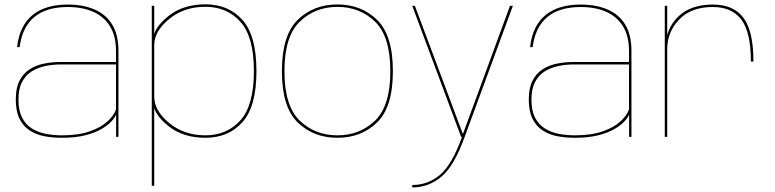

<svg xmlns="http://www.w3.org/2000/svg" viewBox="-20 -616 3486 864"><path d="M258 4Q319 4 362.8 -7Q406.5 -18 435.8 -35Q465 -52 481.5 -69.8Q498 -87.5 502.5 -101.5V0H513V-387.5Q513 -459.5 485 -505.2Q457 -551 405.8 -573.2Q354.5 -595.5 284 -595.5Q236 -595.5 196.8 -584.2Q157.5 -573 128.2 -549.8Q99 -526.5 80.8 -490.5Q62.5 -454.5 57 -404H68.5Q76.5 -466 104.2 -506Q132 -546 177.5 -565.2Q223 -584.5 284 -584.5Q350.5 -584.5 399.2 -563Q448 -541.5 475 -497.5Q502 -453.5 502 -386.5V-337H252.5Q213 -337 176.8 -329.5Q140.5 -322 112.2 -303.5Q84 -285 67.5 -252.2Q51 -219.5 51 -168Q51 -116 67.5 -82.2Q84 -48.5 112.8 -29.5Q141.5 -10.5 178.8 -3.2Q216 4 258 4ZM258.5 -7Q220 -7 184.8 -14Q149.5 -21 122 -38.8Q94.5 -56.5 78.8 -87.8Q63 -119 63 -168Q63 -216 79.2 -247Q95.5 -278 123 -295Q150.5 -312 184.5 -319Q218.5 -326 254 -326H502V-123.5Q493 -97 463.8 -69.8Q434.5 -42.5 383.5 -24.8Q332.5 -7 258.5 -7Z M663 220H674V-464.5V-590H663ZM904.5 4Q1008.5 4 1071.2 -66.5Q1134 -137 1134 -296Q1134 -455.5 1071.2 -526Q1008.5 -596.5 904.5 -596.5Q803 -596.5 737 -543Q671 -489.5 671 -442L674 -412Q674 -475.5 741.2 -530.5Q808.5 -585.5 904 -585.5Q1001 -585.5 1061.8 -518Q1122.5 -450.5 1122.5 -296Q1122.5 -142 1061.8 -74.5Q1001 -7 904 -7Q808.5 -7 741.2 -62.5Q674 -118 674 -181L671 -150.5Q671 -103 737 -49.5Q803 4 904.5 4Z M1498.5 4Q1606 4 1677 -65.2Q1748 -134.5 1748 -295.5Q1748 -457 1677 -526.5Q1606 -596 1498.5 -596Q1390.5 -596 1319.5 -526.5Q1248.5 -457 1248.5 -295.5Q1248.5 -134.5 1319.5 -65.2Q1390.5 4 1498.5 4ZM1498.5 -7Q1397.5 -7 1328.8 -73.2Q1260 -139.5 1260 -295.5Q1260 -452 1328.8 -518.5Q1397.5 -585 1498.5 -585Q1599 -585 1667.8 -518.5Q1736.5 -452 1736.5 -295.5Q1736.5 -139.5 1667.8 -73.2Q1599 -7 1498.5 -7Z M2055 0H2071L2288 -590H2275L2063.5 -14H2062.5L1847 -590H1835ZM1835 227.5Q1908.5 227.5 1966.2 179.2Q2024 131 2071 0H2059Q2014 125.5 1959.8 171Q1905.5 216.5 1835 216.5Z M2566.5 4Q2627.5 4 2671.2 -7Q2715 -18 2744.2 -35Q2773.5 -52 2790 -69.8Q2806.5 -87.5 2811 -101.5V0H2821.5V-387.5Q2821.5 -459.5 2793.5 -505.2Q2765.5 -551 2714.2 -573.2Q2663 -595.5 2592.5 -595.5Q2544.5 -595.5 2505.2 -584.2Q2466 -573 2436.8 -549.8Q2407.5 -526.5 2389.2 -490.5Q2371 -454.5 2365.5 -404H2377Q2385 -466 2412.8 -506Q2440.5 -546 2486 -565.2Q2531.5 -584.5 2592.5 -584.5Q2659 -584.5 2707.8 -563Q2756.5 -541.5 2783.5 -497.5Q2810.5 -453.5 2810.5 -386.5V-337H2561Q2521.5 -337 2485.2 -329.5Q2449 -322 2420.8 -303.5Q2392.5 -285 2376 -252.2Q2359.5 -219.5 2359.5 -168Q2359.5 -116 2376 -82.2Q2392.5 -48.5 2421.2 -29.5Q2450 -10.5 2487.2 -3.2Q2524.5 4 2566.5 4ZM2567 -7Q2528.5 -7 2493.2 -14Q2458 -21 2430.5 -38.8Q2403 -56.5 2387.2 -87.8Q2371.5 -119 2371.5 -168Q2371.5 -216 2387.8 -247Q2404 -278 2431.5 -295Q2459 -312 2493 -319Q2527 -326 2562.5 -326H2810.5V-123.5Q2801.5 -97 2772.2 -69.8Q2743 -42.5 2692 -24.8Q2641 -7 2567 -7Z M3359 -339H3370.5Q3370.5 -475 3326 -535.2Q3281.5 -595.5 3188 -595.5Q3087.5 -595.5 3032.2 -541.5Q2977 -487.5 2977 -411L2982.5 -396.5Q2982.5 -471 3036 -527.8Q3089.5 -584.5 3187.5 -584.5Q3273.5 -584.5 3316.2 -527.5Q3359 -470.5 3359 -339ZM2971.5 0H2982.5V-440.5V-590H2971.5Z"/></svg>

Font: Anybody SemiExpanded Thin
Style: Regular
Weight: 250
Width: 6
Version: Version 1.113;gftools[0.9.25]